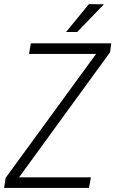

<svg xmlns="http://www.w3.org/2000/svg" viewBox="-25 -924 567 944"><path d="M421.9 -52.2 412.6 0H13.7L23.4 -52.2ZM516.1 -667 30.8 0H-4.9L2.9 -49.8L485.4 -710.9H522ZM500.5 -710.9 490.7 -658.7H117.7L126.5 -710.9ZM299.8 -766.6 412.1 -903.8 485.8 -902.8 354.5 -766.6Z"/></svg>

Font: Roboto Condensed Light
Style: Italic
Weight: 300
Italic angle: -12°
Designer: Christian Robertson
Foundry: Google
Version: Version 3.0; 2020